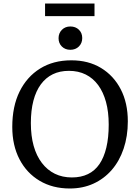

<svg xmlns="http://www.w3.org/2000/svg" viewBox="-20 -1061 799 1095"><path d="M378 14Q280 14 206 -30Q132 -74 91 -153Q50 -232 50 -337Q50 -454 91.5 -538.5Q133 -623 208.5 -670Q284 -717 387 -717Q484 -717 556 -673.5Q628 -630 668.5 -552Q709 -474 709 -369Q709 -284 685 -213Q661 -142 617 -91.5Q573 -41 512.5 -13.5Q452 14 378 14ZM390 -49Q442 -49 481.5 -68Q521 -87 547 -125Q573 -163 586.5 -219.5Q600 -276 600 -350Q600 -423 584.5 -479.5Q569 -536 540 -575.5Q511 -615 469 -636Q427 -657 373 -657Q321 -657 281 -637.5Q241 -618 213 -580Q185 -542 170.5 -486.5Q156 -431 156 -359Q156 -286 172 -229Q188 -172 219 -131.5Q250 -91 293 -70Q336 -49 390 -49ZM381 -777Q352 -777 333 -795.5Q314 -814 314 -843Q314 -872 333 -891Q352 -910 381 -910Q411 -910 430 -891.5Q449 -873 449 -844Q449 -815 430 -796Q411 -777 381 -777ZM237 -969V-1041H519V-969Z"/></svg>

Font: Literata 18pt
Style: Regular
Weight: 400
Designer: Latin by Veronika Burian and Jose Scaglione. Greek by Irene Vlachou. Cyrillic by Vera Evstafieva.
Foundry: TypeTogether
Version: Version 3.103;gftools[0.9.29]